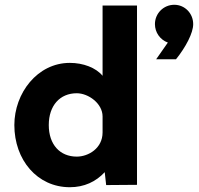

<svg xmlns="http://www.w3.org/2000/svg" viewBox="-20 -773 834 803"><path d="M682 -595 633 -525H716C757 -576 788 -635 788 -672C788 -717 753 -753 709 -753C664 -753 628 -717 628 -672C628 -638 649 -607 682 -595ZM272 -510C136 -510 40 -383 40 -250C40 -104 136 10 272 10C332 10 381 -13 418 -53L424 1L553 0V-750H409V-456C381 -490 328 -510 272 -510ZM301 -118C231 -118 184 -168 184 -250C184 -332 231 -383 301 -383C350 -383 409 -340 409 -286V-219C409 -153 350 -118 301 -118Z"/></svg>

Font: Oakes Bold
Style: Regular
Weight: 700
Designer: Samuel Oakes
Foundry: Samuel Oakes
Version: Version 1.003;PS 001.003;hotconv 1.0.88;makeotf.lib2.5.64775